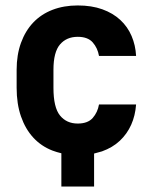

<svg xmlns="http://www.w3.org/2000/svg" viewBox="-20 -559 550 704"><path d="M172 -7Q131 -23 102 -54.5Q73 -86 57 -132Q41 -178 41 -237V-303Q41 -358 57 -402Q73 -446 102 -476.5Q131 -507 172.5 -523Q214 -539 265 -539Q316 -539 355 -525Q394 -511 421 -486Q448 -461 462.5 -427Q477 -393 479 -354H343Q338 -383 320 -403.5Q302 -424 265 -424Q224 -424 200 -396Q176 -368 176 -303V-237Q176 -165 200 -135.5Q224 -106 265 -106Q302 -106 320 -126.5Q338 -147 343 -176H479Q476 -135 461 -101.5Q446 -68 419.5 -43Q393 -18 354 -4Q340 0 325 4V125H205V3Q188 -1 172 -7Z"/></svg>

Font: 
Style: 㨦
Weight: 700
Designer: A.Korolkova, Vitaly Kuzmin
Foundry: ParaType Ltd
Version: Version 2.000